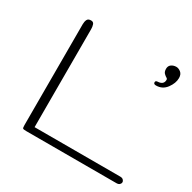

<svg xmlns="http://www.w3.org/2000/svg" viewBox="-128 -684 816 814"><g transform="rotate(30 279.5 -277.0)"><path d="M98.1 0Q83 0 80.6 -2.7Q78.1 -5.4 78.1 -18.1V-512.2Q78.1 -524.9 82.5 -534.4Q86.9 -543.9 101.1 -543.9Q112.8 -543.9 116.2 -533.9Q119.6 -523.9 119.6 -512.2V-32.2H539.1Q548.8 -32.2 554 -27.1Q559.1 -22 559.1 -16.1Q559.1 -9.8 554 -4.9Q548.8 0 539.1 0ZM476.6 -442.4Q464.8 -442.4 464.8 -451.7Q464.8 -459.5 475.1 -460Q503.9 -461.4 503.9 -485.4Q503.9 -491.2 498 -494.1Q493.2 -496.6 485.8 -503.7Q478.5 -510.7 478.5 -525.4Q478.5 -539.6 488.8 -546.9Q499 -554.2 512.7 -554.2Q523.9 -554.2 534.9 -545.4Q545.9 -536.6 545.9 -518.1Q545.9 -493.2 527.1 -467.8Q508.3 -442.4 476.6 -442.4Z"/></g></svg>

Font: Gruppo
Style: Regular
Weight: 400
Designer: Vernon Adams
Foundry: Vernon Adams
Version: Version 1.001; ttfautohint (v1.8.4.7-5d5b);gftools[0.9.28]